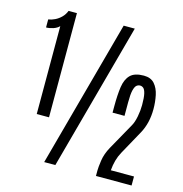

<svg xmlns="http://www.w3.org/2000/svg" viewBox="-122 -971 1035 1083"><g transform="rotate(15 395.5 -429.5)"><path d="M232.9 0H297.9L531.7 -859.4H466.8ZM122.1 -251H193.8V-859.4H145C139.5 -844.7 131.3 -831.9 120.4 -821C109.5 -810.1 97.5 -801.5 84.5 -795.2C71.5 -788.8 58.8 -784.8 46.4 -783.2V-736.3C59.4 -736.3 73.1 -738.7 87.4 -743.4C101.7 -748.1 113.3 -755 122.1 -764.2ZM535.2 0H743.2V-52.7H607.9C609.5 -73.2 612.9 -92.6 617.9 -110.8C623 -129.1 630 -146.5 639.2 -163.1L716.8 -303.7C728.2 -324.5 736.7 -346.9 742.4 -370.8C748.1 -394.8 751 -420.6 751 -448.2C751 -475.9 748.3 -502.6 742.9 -528.3C737.5 -554 727.6 -575.2 713.1 -591.8C698.6 -608.4 677.7 -616.7 650.4 -616.7C614.6 -616.7 588.4 -608.4 571.8 -591.8C555.2 -575.2 544.6 -551.3 540 -520C535.5 -488.8 533.2 -451 533.2 -406.7V-369.1H603V-448.7C603 -479.7 604.9 -502.8 608.6 -518.3C612.4 -533.8 617.4 -544.1 623.5 -549.3C629.7 -554.5 636.6 -557.1 644 -557.1C651.5 -557.1 658.2 -554.5 664.1 -549.3C669.9 -544.1 674.6 -534.1 678 -519.3C681.4 -504.5 683.1 -482.6 683.1 -453.6C683.1 -432.5 680.8 -410 676.3 -386.2C671.7 -362.5 665.4 -343.4 657.2 -329.1L569.8 -172.9C554.5 -145.2 544.9 -117.9 541 -91.1C537.1 -64.2 535.2 -44.4 535.2 -31.7Z"/></g></svg>

Font: Antonio
Style: Regular
Weight: 400
Designer: Vernon Adams
Foundry: Vernon Adams
Version: Version 1.002